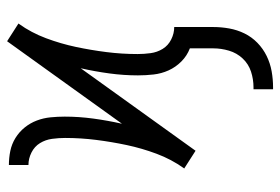

<svg xmlns="http://www.w3.org/2000/svg" viewBox="-144 -421 788 540"><g transform="rotate(-90 250.0 -151.0)"><path d="M269 223V168H274Q297 168 318.5 161Q340 154 355.5 137.5Q371 121 377.5 99Q384 77 384 55V-11Q363 -19 347 -35Q331 -51 322 -71Q313 -91 310.5 -113Q308 -135 308 -157Q308 -197 313.5 -237.5Q319 -278 328 -318L96 5L85 -2L71 -11L46 -27L47 -28Q72 -63 87.5 -104.5Q103 -146 112 -188.5Q121 -231 126.5 -274.5Q132 -318 132 -362Q132 -380 129.5 -398.5Q127 -417 117.5 -432.5Q108 -448 91 -456.5Q74 -465 56 -465V-520Q76 -520 95.5 -516Q115 -512 132 -501.5Q149 -491 161.5 -475.5Q174 -460 181 -441.5Q188 -423 190 -403Q192 -383 192 -363Q192 -323 186.5 -282.5Q181 -242 172 -202L404 -525L415 -518L429 -509L454 -493L453 -492Q428 -457 412.5 -415.5Q397 -374 388 -331.5Q379 -289 373.5 -245.5Q368 -202 368 -158Q368 -140 370.5 -121.5Q373 -103 382.5 -87.5Q392 -72 409 -63.5Q426 -55 444 -55V55Q444 77 440 99.5Q436 122 426 142.5Q416 163 399.5 179Q383 195 362.5 205Q342 215 319.5 219Q297 223 274 223Z"/></g></svg>

Font: Iosevka SS18 Light
Style: Regular
Weight: 300
Monospace: yes
Designer: Belleve Invis
Foundry: Belleve Invis
Version: Version 25.1.1; ttfautohint (v1.8.4)